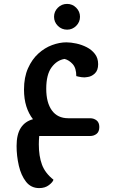

<svg xmlns="http://www.w3.org/2000/svg" viewBox="-20 -697 594 984"><path d="M181 267Q139 267 113.5 234.5Q88 202 76.5 152Q65 102 65 51Q65 -8 86.5 -41.5Q108 -75 149 -86Q127 -114 115 -152Q103 -190 103 -238Q103 -301 123.5 -347Q144 -393 176.5 -422.5Q209 -452 247 -466Q285 -480 320 -480Q343 -480 371 -474Q399 -468 424.5 -455Q450 -442 466.5 -420.5Q483 -399 483 -368Q483 -336 465.5 -320Q448 -304 427 -302Q414 -299 397.5 -301.5Q381 -304 371 -307Q371 -348 352.5 -368.5Q334 -389 311 -395Q272 -389 244.5 -352Q217 -315 217 -242Q217 -171 246 -131Q275 -91 330 -91H442Q461 -91 475 -80Q489 -69 489 -46Q489 -22 475 -11Q461 0 442 0H181Q180 11 179.5 22Q179 33 179 43Q179 103 195 146.5Q211 190 254 224Q251 236 231 251.5Q211 267 181 267ZM288 -398 297 -397Q292 -398 288 -398ZM324 -545Q296 -545 276.5 -564.5Q257 -584 257 -611Q257 -638 276.5 -657.5Q296 -677 324 -677Q351 -677 370.5 -657.5Q390 -638 390 -611Q390 -584 370.5 -564.5Q351 -545 324 -545Z"/></svg>

Font: El Messiri SemiBold
Style: Regular
Weight: 600
Designer: Mohamed Gaber
Foundry: Kief Type Foundry
Version: Version 2.020; ttfautohint (v1.8.3)